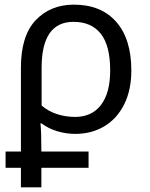

<svg xmlns="http://www.w3.org/2000/svg" viewBox="-20 -566 645 826"><path d="M70 240V156H4V86H70V-275Q70 -412 133.5 -479Q197 -546 298 -546Q415 -546 480 -472Q545 -398 545 -263Q545 -178 514 -116.5Q483 -55 428.5 -22.5Q374 10 304 10Q264 10 226 -1.5Q188 -13 159 -35H154Q156 -20 157 12.5Q158 45 158 86H361V156H158V240ZM303 -63Q375 -63 414.5 -114.5Q454 -166 454 -263Q454 -370 413.5 -421Q373 -472 296 -472Q159 -472 159 -274V-112Q188 -87 225.5 -75Q263 -63 303 -63Z"/></svg>

Font: Go Noto Current
Style: Regular
Weight: 400
Designer: Monotype Design Team
Foundry: Monotype Imaging Inc.
Version: Version 2.007; ttfautohint (v1.8) -l 8 -r 50 -G 200 -x 14 -D